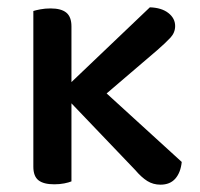

<svg xmlns="http://www.w3.org/2000/svg" viewBox="-20 -497 546 524"><path d="M175 -273 389 -477Q421 -476 439.5 -461.5Q458 -447 458 -426Q458 -408 445 -394Q432 -380 409 -360L271 -242L476 -55Q473 -26 458.5 -9.5Q444 7 418 7Q398 7 382 -3Q366 -13 349 -33L175 -215V-2Q168 1 155.5 3.5Q143 6 128 6Q99 6 85 -5Q71 -16 71 -42V-467Q77 -469 90 -471.5Q103 -474 118 -474Q147 -474 161 -462.5Q175 -451 175 -425Z"/></svg>

Font: Baloo Chettan 2 Medium
Style: Regular
Weight: 500
Designer: Maithili Shingre, Unnati Kotecha and Ek Type
Foundry: Ek Type
Version: Version 1.640;hotconv 1.0.111;makeotfexe 2.5.65597; ttfautoh